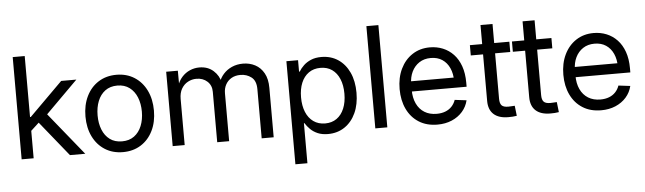

<svg xmlns="http://www.w3.org/2000/svg" viewBox="-54 -942 4569 1361"><g transform="rotate(-5 2230.5 -262.0)"><path d="M148.4 -190.4V-293.5H159.2L396 -529.3H503.9L252.4 -278.3H243.7ZM68.4 0V-727.5H153.8V0ZM412.1 0 202.6 -259.3 262.7 -318.8 521 0Z M789.1 11.7Q716.3 11.7 661.4 -22.9Q606.4 -57.6 575.9 -119.6Q545.4 -181.6 545.4 -262.7Q545.4 -344.2 575.9 -406.5Q606.4 -468.8 661.4 -503.7Q716.3 -538.6 789.1 -538.6Q861.8 -538.6 916.7 -503.7Q971.7 -468.8 1002.2 -406.5Q1032.7 -344.2 1032.7 -262.7Q1032.7 -181.6 1002.2 -119.6Q971.7 -57.6 916.7 -22.9Q861.8 11.7 789.1 11.7ZM789.1 -64.9Q840.3 -64.9 875.5 -90.8Q910.6 -116.7 928.7 -161.6Q946.8 -206.5 946.8 -262.7Q946.8 -319.3 928.7 -364.3Q910.6 -409.2 875.5 -435.5Q840.3 -461.9 789.1 -461.9Q737.8 -461.9 702.6 -435.8Q667.5 -409.7 649.7 -364.7Q631.8 -319.8 631.8 -262.7Q631.8 -206.1 649.7 -161.4Q667.5 -116.7 702.4 -90.8Q737.3 -64.9 789.1 -64.9Z M1143.1 0V-529.3H1226.1L1226.6 -416H1217.8Q1231 -457 1255.4 -484.1Q1279.8 -511.2 1312 -525.1Q1344.2 -539.1 1379.4 -539.1Q1439.5 -539.1 1479.2 -503.7Q1519 -468.3 1529.3 -416H1514.6Q1525.4 -451.7 1550.3 -479.5Q1575.2 -507.3 1610.8 -523.2Q1646.5 -539.1 1689.9 -539.1Q1737.3 -539.1 1776.4 -518.6Q1815.4 -498 1838.6 -456.5Q1861.8 -415 1861.8 -351.6V0H1776.4V-350.1Q1776.4 -409.7 1742.9 -435.3Q1709.5 -460.9 1665 -460.9Q1627.9 -460.9 1601.1 -445.3Q1574.2 -429.7 1559.6 -402.6Q1544.9 -375.5 1544.9 -340.8V0H1460V-358.9Q1460 -404.8 1429.2 -432.9Q1398.4 -460.9 1351.6 -460.9Q1319.8 -460.9 1291.5 -445.8Q1263.2 -430.7 1245.8 -401.1Q1228.5 -371.6 1228.5 -327.6V0Z M1998.5 204.1V-529.3H2081.5V-447.8H2086.4Q2099.6 -470.2 2121.1 -490.7Q2142.6 -511.2 2173.8 -524.4Q2205.1 -537.6 2247.1 -537.6Q2314.9 -537.6 2366 -503.7Q2417 -469.7 2445.6 -408.2Q2474.1 -346.7 2474.1 -263.7Q2474.1 -181.2 2445.8 -119.6Q2417.5 -58.1 2366.5 -23.7Q2315.4 10.7 2247.6 10.7Q2206.1 10.7 2175.3 -2.4Q2144.5 -15.6 2123.3 -36.6Q2102.1 -57.6 2087.4 -81.1H2084V204.1ZM2234.4 -65.9Q2282.2 -65.9 2316.7 -90.3Q2351.1 -114.7 2369.6 -159.4Q2388.2 -204.1 2388.2 -264.2Q2388.2 -324.7 2369.6 -368.9Q2351.1 -413.1 2316.9 -437.3Q2282.7 -461.4 2234.4 -461.4Q2185.5 -461.4 2150.9 -436.8Q2116.2 -412.1 2097.9 -367.9Q2079.6 -323.7 2079.6 -264.2Q2079.6 -205.1 2097.9 -160.4Q2116.2 -115.7 2151.1 -90.8Q2186 -65.9 2234.4 -65.9Z M2670.4 -727.5V0H2585V-727.5Z M3027.3 11.7Q2950.2 11.7 2895 -23.2Q2839.8 -58.1 2810.3 -119.9Q2780.8 -181.6 2780.8 -262.2Q2780.8 -343.3 2810.8 -405.5Q2840.8 -467.8 2894.8 -503.2Q2948.7 -538.6 3019.5 -538.6Q3068.8 -538.6 3111.6 -521.2Q3154.3 -503.9 3186.8 -469.7Q3219.2 -435.5 3237.3 -384.8Q3255.4 -334 3255.4 -267.1V-237.8H2831.5V-310.5H3209L3170.9 -284.7Q3170.9 -337.9 3152.8 -377.9Q3134.8 -418 3101.1 -440.4Q3067.4 -462.9 3019.5 -462.9Q2972.2 -462.9 2937.7 -440.2Q2903.3 -417.5 2884.5 -378.7Q2865.7 -339.8 2865.7 -291V-249.5Q2865.7 -192.9 2885.3 -151.4Q2904.8 -109.9 2941.2 -87.4Q2977.5 -64.9 3027.8 -64.9Q3062.5 -64.9 3089.6 -75.4Q3116.7 -85.9 3135.3 -105.7Q3153.8 -125.5 3163.1 -152.3L3246.6 -142.1Q3235.8 -96.7 3205.3 -62Q3174.8 -27.3 3129.2 -7.8Q3083.5 11.7 3027.3 11.7Z M3585 -529.3V-456.1H3304.2V-529.3ZM3391.6 -665H3477.1V-132.3Q3477.1 -99.6 3490.5 -85.4Q3503.9 -71.3 3537.1 -71.3Q3546.9 -71.3 3559.8 -72.3Q3572.8 -73.2 3583.5 -73.7L3591.8 -1.5Q3578.6 1 3562.5 2Q3546.4 2.9 3531.7 2.9Q3463.4 2.9 3427.5 -29.8Q3391.6 -62.5 3391.6 -124.5Z M3884.3 -529.3V-456.1H3603.5V-529.3ZM3690.9 -665H3776.4V-132.3Q3776.4 -99.6 3789.8 -85.4Q3803.2 -71.3 3836.4 -71.3Q3846.2 -71.3 3859.1 -72.3Q3872.1 -73.2 3882.8 -73.7L3891.1 -1.5Q3877.9 1 3861.8 2Q3845.7 2.9 3831.1 2.9Q3762.7 2.9 3726.8 -29.8Q3690.9 -62.5 3690.9 -124.5Z M4192.4 11.7Q4115.2 11.7 4060.1 -23.2Q4004.9 -58.1 3975.3 -119.9Q3945.8 -181.6 3945.8 -262.2Q3945.8 -343.3 3975.8 -405.5Q4005.9 -467.8 4059.8 -503.2Q4113.8 -538.6 4184.6 -538.6Q4233.9 -538.6 4276.6 -521.2Q4319.3 -503.9 4351.8 -469.7Q4384.3 -435.5 4402.3 -384.8Q4420.4 -334 4420.4 -267.1V-237.8H3996.6V-310.5H4374L4335.9 -284.7Q4335.9 -337.9 4317.9 -377.9Q4299.8 -418 4266.1 -440.4Q4232.4 -462.9 4184.6 -462.9Q4137.2 -462.9 4102.8 -440.2Q4068.4 -417.5 4049.6 -378.7Q4030.8 -339.8 4030.8 -291V-249.5Q4030.8 -192.9 4050.3 -151.4Q4069.8 -109.9 4106.2 -87.4Q4142.6 -64.9 4192.9 -64.9Q4227.5 -64.9 4254.6 -75.4Q4281.7 -85.9 4300.3 -105.7Q4318.8 -125.5 4328.1 -152.3L4411.6 -142.1Q4400.9 -96.7 4370.4 -62Q4339.8 -27.3 4294.2 -7.8Q4248.5 11.7 4192.4 11.7Z"/></g></svg>

Font: Inter 24pt
Style: Regular
Weight: 400
Designer: Rasmus Andersson
Foundry: rsms
Version: Version 4.001;git-66647c0bb